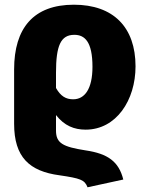

<svg xmlns="http://www.w3.org/2000/svg" viewBox="-20 -571 626 816"><path d="M343 68C248 53 218 38 218 -16V-82C254 -36 296 -20 344 -20C474 -20 556 -145 556 -289C556 -455 462 -551 294 -551C122 -551 40 -451 40 -276V-45C40 97 105 157 233 174C321 187 340 193 352 225L504 192C485 116 439 82 343 68ZM296 -423C340 -423 373 -394 373 -287C373 -193 340 -149 291 -149C260 -149 238 -162 218 -197V-262C218 -377 238 -423 296 -423Z"/></svg>

Font: Fira Sans ExtraBold
Style: Regular
Weight: 800
Designer: bBox Type GmbH & Carrois Corporate GbR & Edenspiekermann AG
Foundry: bBox Type GmbH & Carrois Corporate GbR & Edenspiekermann AG
Version: Version 4.300;PS 004.300;hotconv 1.0.88;makeotf.lib2.5.64775